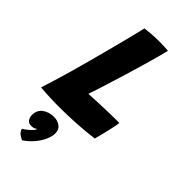

<svg xmlns="http://www.w3.org/2000/svg" viewBox="-293 -719 1054 1054"><g transform="rotate(45 234.0 -191.5)"><path d="M-13 -12Q-4 -39.5 10.5 -86.8Q25 -134 42 -193.2Q59 -252.5 75.5 -315.5Q92.5 -378.5 108.8 -441Q125 -503.5 138.5 -556.2Q152 -609 159.5 -642.5Q174.5 -644.5 206.2 -647Q238 -649.5 271 -649.5Q287.5 -649.5 308.8 -648.5Q330 -647.5 337.5 -646Q331.5 -620 320.5 -580Q309.5 -540 295 -490.5Q280.5 -441 264 -385.8Q247.5 -330.5 229.5 -275Q220.5 -245.5 211.8 -219Q203 -192.5 195.5 -170.5Q235.5 -173 274 -174.5Q312.5 -176 351.2 -177Q390 -178 429 -178Q428 -165 422 -137Q416 -109 408.2 -77.2Q400.5 -45.5 394 -22Q332 -14 269.8 -10.2Q207.5 -6.5 152.5 -6Q107 -5.5 63.5 -7.2Q20 -9 -13 -12ZM117.5 267.5Q112 265 95.5 254.2Q79 243.5 73 223Q82.5 218 96.2 207.2Q110 196.5 121 185Q132 173.5 133 166.5Q134 164.5 134 163Q129 168.5 120.2 172.2Q111.5 176 97.5 176Q77.5 176 68 162.2Q58.5 148.5 58.5 130Q58.5 92.5 86 72.2Q113.5 52 152 52Q179 52 200 66.5Q221 81 221 110.5Q221 138 206.2 168.2Q191.5 198.5 167.8 224.8Q144 251 117.5 267.5Z"/></g></svg>

Font: Grandstander Thin
Style: Bold Italic
Weight: 700
Italic angle: -15°
Version: Version 1.200